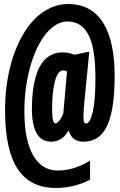

<svg xmlns="http://www.w3.org/2000/svg" viewBox="-20 -721 590 946"><path d="M394 -200.2Q392.6 -186.5 391.8 -170.9Q391.1 -155.3 391.1 -144Q391.1 -124.5 394.5 -118.7Q397.9 -112.8 404.8 -112.8Q423.3 -112.8 436.8 -168.9Q450.2 -225.1 450.2 -336.9Q450.2 -404.8 442.6 -456.8Q435.1 -508.8 418.5 -543.9Q401.9 -579.1 375.5 -597.2Q349.1 -615.2 312 -615.2Q283.2 -615.2 256.3 -599.1Q229.5 -583 205.8 -554Q182.1 -524.9 162.8 -484.4Q143.6 -443.8 129.6 -394.8Q115.7 -345.7 107.9 -289.6Q100.1 -233.4 100.1 -172.9Q100.1 -100.6 111.3 -45.9Q122.6 8.8 143.8 45.4Q165 82 195.1 100.6Q225.1 119.1 263.2 119.1Q281.7 119.1 300 116.7Q318.4 114.3 337.9 108.9Q357.4 103.5 378.4 94.2Q399.4 85 423.8 70.8V164.1Q387.2 183.6 344.2 194.3Q301.3 205.1 255.9 205.1Q191.4 205.1 144.3 181.4Q97.2 157.7 66.4 110.4Q35.6 63 20.5 -7.6Q5.4 -78.1 4.9 -171.9Q4.4 -245.6 14.6 -313.5Q24.9 -381.3 44.2 -440.2Q63.5 -499 91.1 -547.1Q118.7 -595.2 153.3 -629.4Q188 -663.6 229 -682.4Q270 -701.2 315.9 -701.2Q373.5 -701.2 416.5 -677.7Q459.5 -654.3 488 -608.9Q516.6 -563.5 530.8 -497.1Q544.9 -430.7 544.9 -345.2Q544.4 -260.3 535.2 -199.5Q525.9 -138.7 506.8 -99.4Q487.8 -60.1 459 -41.5Q430.2 -22.9 391.1 -22.9Q333.5 -22.9 317.9 -79.1Q303.7 -51.8 281.5 -37.4Q259.3 -22.9 231.9 -22.9Q210 -22.9 192.6 -32Q175.3 -41 162.8 -60.5Q150.4 -80.1 143.8 -110.6Q137.2 -141.1 137.2 -184.1Q137.2 -215.3 139.6 -248Q142.1 -280.8 148.4 -311.8Q154.8 -342.8 165.5 -370.4Q176.3 -397.9 193.1 -418.5Q210 -439 233.6 -450.9Q257.3 -462.9 289.1 -462.9Q305.7 -462.9 321.5 -459.2Q337.4 -455.6 347.2 -451.2L419.9 -466.8ZM310.1 -368.2Q307.6 -370.6 302.2 -372.3Q296.9 -374 291 -374Q275.4 -374 264.9 -356.2Q254.4 -338.4 248.3 -311.5Q242.2 -284.7 239.5 -252.9Q236.8 -221.2 236.8 -192.9Q236.8 -166.5 238 -150.9Q239.3 -135.3 241.7 -126.7Q244.1 -118.2 247.3 -115.5Q250.5 -112.8 253.9 -112.8Q260.3 -112.8 270.5 -124.5Q280.8 -136.2 292 -162.1Z"/></svg>

Font: Code New Roman
Style: Bold
Weight: 700
Monospace: yes
Designer: Sam Radian
Foundry: Code New Roman
Version: Version 1.508 October 19, 2014